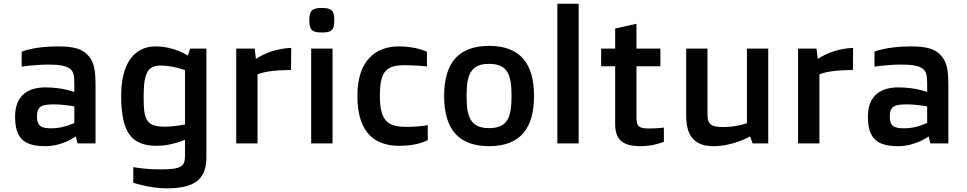

<svg xmlns="http://www.w3.org/2000/svg" viewBox="-20 -779 5255 1043"><path d="M62 -146C62 -28.8 108.9 15.1 226.1 15.1C321.8 15.1 392.1 -38.1 392.1 -38.1L400.9 0H499V-312C499 -399.9 490.2 -439.9 462.9 -473.1C430.2 -513.2 383.8 -526.9 293.9 -526.9C161.1 -526.9 97.7 -498 97.7 -498V-417C97.7 -417 170.4 -428.2 243.7 -428.2C301.8 -428.2 336.9 -421.9 357.9 -407.2C377.9 -392.1 383.8 -375 383.8 -327.1V-279.3C383.8 -279.3 319.8 -304.2 227.1 -304.2C135.3 -304.2 62 -263.2 62 -146ZM180.7 -146C180.7 -203.1 208.5 -211.9 272.9 -211.9C331.1 -211.9 383.8 -200.7 383.8 -200.7V-111.3C383.8 -111.3 326.7 -82 260.7 -82C210.4 -82 180.7 -88.9 180.7 -146Z M704.1 128.9V213.9C704.1 213.9 794.9 244.1 885.3 244.1C1028.8 244.1 1101.1 201.2 1101.1 77.1V-515.1H1013.2L1000 -477.1C1000 -477.1 928.2 -526.9 825.2 -526.9C704.1 -526.9 638.2 -426.8 638.2 -259.8C638.2 -56.2 695.8 13.2 833 13.2C912.1 13.2 984.9 -20 984.9 -20V69.8C984.9 126 961.9 141.1 853 141.1C763.2 141.1 704.1 128.9 704.1 128.9ZM874 -90.8C768.1 -90.8 760.3 -137.2 760.3 -254.9C760.3 -382.8 783.2 -422.9 852.1 -422.9C919.9 -422.9 984.9 -397.9 984.9 -397.9V-103C984.9 -103 928.2 -90.8 874 -90.8Z M1263.2 0H1378.9V-375C1420.9 -392.1 1480 -397.9 1561 -398.9L1562 -519C1483.9 -515.1 1420.9 -492.2 1370.1 -459L1363.3 -515.1H1263.2Z M1728.5 -602.5C1781.7 -602.5 1795.9 -615.7 1795.9 -668.5C1795.9 -721.7 1781.7 -735.8 1728.5 -735.8C1675.8 -735.8 1660.2 -721.7 1660.2 -668.5C1660.2 -615.7 1675.8 -602.5 1728.5 -602.5ZM1670.4 0H1786.6V-515.1H1670.4Z M1921.4 -257.8C1921.4 -48.8 2024.4 13.2 2150.4 13.2C2253.4 13.2 2303.7 -18.1 2303.7 -18.1V-99.1C2303.7 -99.1 2256.3 -89.8 2192.4 -89.8C2091.3 -89.8 2043.5 -115.2 2043.5 -258.8C2043.5 -398.9 2083.5 -424.8 2181.6 -424.8C2242.7 -424.8 2299.3 -418 2299.3 -418V-498C2299.3 -498 2241.7 -526.9 2146.5 -526.9C2022.5 -526.9 1921.4 -453.1 1921.4 -257.8Z M2392.6 -257.8C2392.6 -83 2466.8 15.1 2636.7 15.1C2807.6 15.1 2880.9 -83 2880.9 -257.8C2880.9 -432.1 2807.6 -529.8 2636.7 -529.8C2466.8 -529.8 2392.6 -432.1 2392.6 -257.8ZM2636.7 -83C2534.7 -83 2514.6 -145 2514.6 -257.8C2514.6 -370.1 2534.7 -432.1 2636.7 -432.1C2739.7 -432.1 2758.8 -370.1 2758.8 -257.8C2758.8 -145 2739.7 -83 2636.7 -83Z M3007.8 0H3123.5V-758.8H3007.8Z M3321.8 -105C3321.8 -23.9 3358.4 15.1 3459.5 15.1C3531.7 15.1 3586.4 -8.8 3586.4 -8.8V-85.9C3586.4 -85.9 3554.7 -81.1 3503.4 -81.1C3448.7 -81.1 3437.5 -94.2 3437.5 -142.1V-418.9H3567.4V-515.1H3437.5V-649.9L3321.8 -624V-515.1H3245.6V-418.9H3321.8Z M3707.5 -150.9C3707.5 -37.1 3755.4 15.1 3856.4 15.1C3963.4 15.1 4054.7 -38.1 4054.7 -38.1L4068.4 0H4153.3V-515.1H4037.6V-109.9C4037.6 -109.9 3984.4 -88.9 3907.2 -88.9C3833.5 -88.9 3823.2 -109.9 3823.2 -164.1V-515.1H3707.5Z M4315.4 0H4431.2V-375C4473.1 -392.1 4532.2 -397.9 4613.3 -398.9L4614.3 -519C4536.1 -515.1 4473.1 -492.2 4422.4 -459L4415.5 -515.1H4315.4Z M4694.8 -146C4694.8 -28.8 4741.7 15.1 4858.9 15.1C4954.6 15.1 5024.9 -38.1 5024.9 -38.1L5033.7 0H5131.8V-312C5131.8 -399.9 5123 -439.9 5095.7 -473.1C5063 -513.2 5016.6 -526.9 4926.8 -526.9C4793.9 -526.9 4730.5 -498 4730.5 -498V-417C4730.5 -417 4803.2 -428.2 4876.5 -428.2C4934.6 -428.2 4969.7 -421.9 4990.7 -407.2C5010.7 -392.1 5016.6 -375 5016.6 -327.1V-279.3C5016.6 -279.3 4952.6 -304.2 4859.9 -304.2C4768.1 -304.2 4694.8 -263.2 4694.8 -146ZM4813.5 -146C4813.5 -203.1 4841.3 -211.9 4905.8 -211.9C4963.9 -211.9 5016.6 -200.7 5016.6 -200.7V-111.3C5016.6 -111.3 4959.5 -82 4893.6 -82C4843.3 -82 4813.5 -88.9 4813.5 -146Z"/></svg>

Font: Doppio One
Style: Regular
Weight: 400
Designer: Szymon Celej
Foundry: Sorkin Type Co
Version: Version 1.002